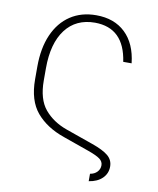

<svg xmlns="http://www.w3.org/2000/svg" viewBox="-98 -813 890 1080"><g transform="rotate(10 346.5 -273.5)"><path d="M483.4 189.5V147Q508.3 143.1 523.4 127.2Q538.6 111.3 538.6 89.4Q538.6 67.9 519.5 53.5Q500.5 39.1 452.6 22L303.2 -30.8Q201.7 -65.9 144.3 -133.8Q86.9 -201.7 86.9 -322.8V-395Q86.9 -501 120.6 -577.9Q154.3 -654.8 216.6 -696Q278.8 -737.3 363.8 -737.3Q467.3 -737.3 530.5 -676.8Q593.8 -616.2 606 -505.4H558.1Q530.8 -693.8 364.3 -694.8Q255.9 -694.8 196 -616Q136.2 -537.1 136.2 -395V-324.7Q136.2 -217.8 183.8 -160.6Q231.4 -103.5 311 -75.2L466.3 -20.5Q530.3 2 559.1 26.1Q587.9 50.3 587.9 87.9Q587.9 127.4 560.1 154.8Q532.2 182.1 483.4 189.5Z"/></g></svg>

Font: Inter Extra Light
Style: Regular
Weight: 200
Designer: Rasmus Andersson
Foundry: rsms
Version: Version 4.000;git-3c8e0fc